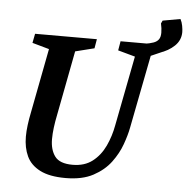

<svg xmlns="http://www.w3.org/2000/svg" viewBox="-53 -786 831 848"><g transform="rotate(5 363.0 -362.0)"><path d="M268 10Q197 10 155 -11.5Q113 -33 95.5 -70.5Q78 -108 78 -157Q78 -181 81.5 -208.5Q85 -236 91 -265L146 -551L71 -572L79 -613H353L346 -572L262 -551L207 -264Q201 -235 197.5 -207.5Q194 -180 194 -156Q194 -109 215.5 -80Q237 -51 294 -51Q347 -51 382 -78Q417 -105 437.5 -148.5Q458 -192 467 -242L527 -551L451 -572L458 -613H654L650 -584L545 -538L604 -600L533 -236Q527 -204 512 -162Q497 -120 468 -81Q439 -42 390.5 -16Q342 10 268 10ZM534 -564 563 -611Q589 -615 604 -620.5Q619 -626 626.5 -636.5Q634 -647 634 -666Q634 -685 629 -707L635 -720L713 -734Q720 -721 723 -704.5Q726 -688 726 -677Q726 -641 699.5 -615.5Q673 -590 632 -577Q591 -564 548 -564Z"/></g></svg>

Font: Manuale SemiBold
Style: Italic
Weight: 600
Italic angle: -11°
Designer: Eduardo Tunni / Pablo Cosgaya
Foundry: Eduardo Tunni / Pablo Cosgaya
Version: Version 1.002